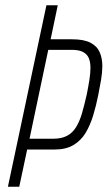

<svg xmlns="http://www.w3.org/2000/svg" viewBox="-20 -708 408 728"><path d="M10 0 156 -688H199L172 -559H254Q298 -559 323 -546Q348 -533 358 -510Q368 -487 368 -458Q368 -434 363.5 -407Q359 -380 353 -350Q345 -309 333.5 -271Q322 -233 304.5 -204Q287 -175 258.5 -158Q230 -141 186 -141H83L53 0ZM92 -182H182Q213 -182 234 -193Q255 -204 268.5 -226Q282 -248 291 -279Q300 -310 309 -350Q315 -380 319 -405.5Q323 -431 323 -451Q323 -473 316.5 -488Q310 -503 294.5 -511Q279 -519 253 -519H163Z"/></svg>

Font: Saira ExtraCondensed ExtraLight
Style: Italic
Weight: 250
Width: 2
Italic angle: -12°
Designer: Hector Gatti with collaboration of the Omnibus-Type team
Foundry: Omnibus-Type
Version: Version 1.101